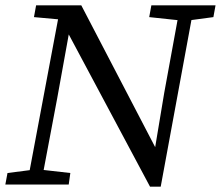

<svg xmlns="http://www.w3.org/2000/svg" viewBox="-25 -690 826 718"><path d="M-5 0 3 -43 104 -56H124L238 -43L232 0ZM76 0 200 -660H250L189 -323L128 0ZM533 -626 541 -670H781L773 -626L676 -613H655ZM588 -123 543 -66 589 -342 649 -670H701L576 8H536L220 -584L211 -591L201 -617L102 -626L110 -670H279L564 -123Z"/></svg>

Font: Source Serif 4 18pt
Style: Italic
Weight: 400
Italic angle: -12°
Designer: Frank Grießhammer
Foundry: Adobe Systems Incorporated
Version: Version 4.004;hotconv 1.0.116;makeotfexe 2.5.65601